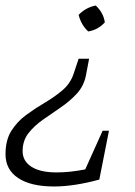

<svg xmlns="http://www.w3.org/2000/svg" viewBox="-56 -503 488 696"><path d="M264 -389Q239 -411 229 -449Q255 -476 291 -483Q319 -457 324 -422Q300 -395 264 -389ZM140 173Q56 173 10 142.5Q-36 112 -36 56Q-36 5 -15 -28.5Q6 -62 38.5 -86Q71 -110 106 -130.5Q141 -151 169.5 -175Q198 -199 210 -233L229 -290H267L255 -227Q247 -190 222 -163Q197 -136 164 -113.5Q131 -91 99.5 -69Q68 -47 47 -20Q26 7 26 45Q26 81 58 101.5Q90 122 149 122Q198 122 253 111L316 -29H339L304 148Q212 173 140 173Z"/></svg>

Font: Piazzolla SC Light
Style: Italic
Weight: 300
Italic angle: -11.3°
Designer: Juan Pablo del Peral
Foundry: Huerta Tipografica
Version: Version 1.330